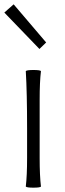

<svg xmlns="http://www.w3.org/2000/svg" viewBox="-25 -861 302 886"><path d="M129 5Q99 5 94 0Q100 -50 100 -133V-267Q100 -434 94 -533Q99 -538 129 -538Q160 -538 164 -533Q158 -484 158 -400V-266V-133Q158 -50 164 0Q160 5 129 5ZM157 -635 76 -719 -5 -803 38 -841 188 -665Z"/></svg>

Font: GenSekiGothic TW L
Style: Regular
Weight: 300
Version: Version 1.501;PS 1;hotconv 16.6.51;makeotf.lib2.5.65220